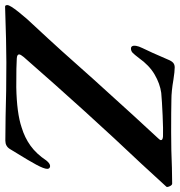

<svg xmlns="http://www.w3.org/2000/svg" viewBox="-26 -706 707 755"><g transform="rotate(90 327.5 -328.5)"><path d="M408 3Q314 0 195 0Q121 0 -24 5Q-30 5 -30 -4Q-30 -14 -3 -48Q24 -82 55 -114Q144 -209 263 -344Q432 -531 494 -597Q501 -604 501 -608Q501 -615 486 -616Q461 -617 404 -614.5Q347 -612 315 -609Q279 -604 243 -583Q207 -562 178 -521Q165 -504 158 -497Q151 -490 141 -490Q128 -490 130 -509Q132 -521 139 -535Q154 -565 184 -635Q190 -650 197 -656Q204 -662 215 -662Q231 -662 263 -657Q309 -649 342 -649Q385 -648 470 -648Q542 -648 609 -651L672 -652Q678 -652 682.5 -642Q687 -632 684 -629L594 -531Q396 -322 174 -68Q164 -56 164 -50Q164 -42 180 -41Q204 -39 293 -39Q395 -41 451 -60Q491 -72 523 -95Q555 -118 581 -157Q593 -172 603 -172Q608 -172 611 -169Q614 -166 614 -161Q614 -148 597.5 -117.5Q581 -87 553 -42L536 -14Q525 4 503 4Z"/></g></svg>

Font: EB Garamond SemiBold
Style: Italic
Weight: 600
Italic angle: -17.2°
Designer: Georg Duffner and Octavio Pardo
Foundry: Georg Duffner
Version: Version 1.000